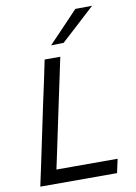

<svg xmlns="http://www.w3.org/2000/svg" viewBox="-103 -1034 778 1100"><g transform="rotate(-10 286.0 -484.5)"><path d="M40 0Q52.5 -59 64.5 -114Q76 -169 90 -235.5L140 -473Q155 -541 167 -597.5Q178.5 -653.5 191 -713H282Q269.5 -653 257.5 -597Q245.5 -541 231 -472.5L184 -250Q174 -202.5 165.5 -162Q156.5 -121 148 -80.5H504L486.5 0ZM241.5 -786.5Q286 -833 328.5 -877.5Q371 -922 414.5 -968L512 -969Q461.5 -922.5 412.5 -877.5Q363 -832.5 314.5 -788Z"/></g></svg>

Font: Heraclito
Style: Italic
Weight: 400
Italic angle: -12°
Designer: Kostas Bartsokas (font) & Cristiano Sobral (main changes)
Foundry: Kostas Bartsokas (font) & Cristiano Sobral (main changes)
Version: Version 1.00;July 8, 2020;FontCreator 13.0.0.2655 64-bit